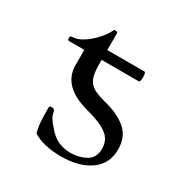

<svg xmlns="http://www.w3.org/2000/svg" viewBox="-124 -596 686 711"><g transform="rotate(30 219.0 -240.5)"><path d="M229 12Q193 12 161.5 5Q130 -2 108 -17Q103 -35 101 -55Q99 -75 99 -123Q99 -129 110 -129Q119 -129 122 -122Q126 -104 131.5 -94Q137 -84 153 -66Q176 -38 200.5 -27.5Q225 -17 253 -17Q288 -17 317.5 -33Q347 -49 347 -89Q347 -127 317.5 -148.5Q288 -170 229 -185Q107 -217 107 -308V-373H42Q35 -373 35 -382.5Q35 -392 42 -392Q66 -392 91 -408.5Q116 -425 136 -448Q156 -471 164 -489Q165 -493 170 -493Q181 -493 181 -486V-415H340Q344 -415 345.5 -404.5Q347 -394 345.5 -383.5Q344 -373 340 -373H181V-353Q181 -311 191.5 -290.5Q202 -270 224.5 -260Q247 -250 283 -241Q337 -226 368.5 -196.5Q400 -167 400 -116Q400 -55 353 -21.5Q306 12 229 12Z"/></g></svg>

Font: Junicode SmExp
Style: Regular
Weight: 400
Width: 6
Designer: Peter S. Baker
Version: Version 2.205; ttfautohint (v1.8.4)